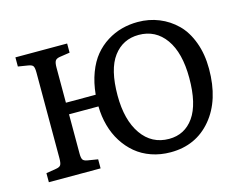

<svg xmlns="http://www.w3.org/2000/svg" viewBox="-100 -870 1311 1040"><g transform="rotate(-15 555.5 -350.0)"><path d="M737.8 14.2Q680.2 14.2 630.4 -3.2Q580.6 -20.5 543.2 -51.8Q505.9 -83 479 -125.5Q452.1 -168 438 -219.2Q423.8 -270.5 422.9 -327.1H257.8V-106.9Q257.8 -82.5 263.7 -73Q269.5 -63.5 290 -60.1L347.2 -50.8V0H57.1V-50.8L113.8 -60.1Q134.8 -63.5 140.4 -74Q146 -84.5 146 -110.8V-590.8Q146 -617.7 140.1 -627.2Q134.3 -636.7 111.8 -640.1L57.1 -648.9V-700.2H347.2V-648.9L289.1 -640.1Q269.5 -636.7 263.7 -625.7Q257.8 -614.7 257.8 -588.9V-392.1H424.8Q431.2 -458.5 451.7 -512.9Q472.2 -567.4 502.7 -604.2Q533.2 -641.1 573 -666Q612.8 -690.9 656 -702.4Q699.2 -713.9 746.1 -713.9Q809.1 -713.9 864.5 -691.4Q919.9 -668.9 962.4 -627Q1004.9 -585 1029.5 -518.3Q1054.2 -451.7 1054.2 -369.1Q1054.2 -193.8 967 -89.8Q879.9 14.2 737.8 14.2ZM748 -58.1Q835.9 -58.1 887 -130.6Q938 -203.1 938 -349.1Q938 -490.2 882.8 -567.6Q827.6 -645 732.9 -645Q644 -645 591.1 -574.5Q538.1 -503.9 538.1 -356.9Q538.1 -219.2 594.5 -138.7Q650.9 -58.1 748 -58.1Z"/></g></svg>

Font: Literata Book Medium
Style: Regular
Weight: 500
Designer: Latin by Veronika Burian and Jose Scaglione. Greek by Irene Vlachou. Cyrillic by Vera Evstafieva
Foundry: TypeTogether
Version: Version 2.003;PS 002.003;hotconv 1.0.88;makeotf.lib2.5.64775